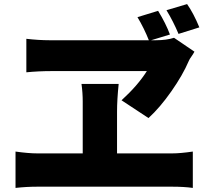

<svg xmlns="http://www.w3.org/2000/svg" viewBox="-20 -888 1040 940"><path d="M812 -719 710 -688Q685 -751 653 -804L754 -835Q792 -773 812 -719ZM956 -754 854 -722Q828 -784 795 -838L896 -868Q928 -822 956 -754ZM917 -611Q908 -599 904 -589Q875 -521 819 -441Q763 -361 707 -310L575 -397Q655 -470 699 -540H649H568H472H374H290H234Q169 -540 109 -534V-698Q170 -691 222 -691H289H381H484H587H678H744Q795 -691 832 -703L932 -635Q925 -622 917 -611ZM553 -309V-260V-203V-147V-98V-64H385V-98V-146V-202V-259V-308V-342Q385 -348 385 -391Q385 -434 379 -477H561Q553 -399 553 -341ZM163 -137H823Q863 -137 924 -146V32Q881 26 823 26H163Q110 26 56 32V-146Q119 -137 163 -137Z"/></svg>

Font: Merged Yaku Han JP Black
Style: Regular
Weight: 900
Designer: Ryoko NISHIZUKA 西塚涼子 (kana, bopomofo & ideographs); Paul D. Hunt (Latin, Greek & Cyrillic); Sandoll Communications 산돌커뮤니
Foundry: Adobe
Version: Version 2.004